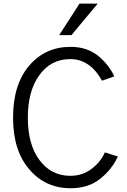

<svg xmlns="http://www.w3.org/2000/svg" viewBox="-20 -1003 686 1041"><path d="M50.8 -365.2Q50.8 -543.9 137.7 -646.5Q224.6 -749 363.3 -749Q449.2 -749 509.8 -702.1Q569.3 -654.3 599.6 -588.9Q577.1 -581.1 533.2 -565.4Q467.8 -682.6 361.3 -682.6Q255.9 -682.6 193.4 -595.7Q130.9 -509.8 130.9 -365.2Q130.9 -218.8 194.3 -134.8Q257.8 -49.8 361.3 -49.8Q426.8 -49.8 475.6 -86.9Q524.4 -123 548.8 -176.8Q572.3 -168.9 619.1 -154.3Q585.9 -83 522.5 -33.2Q459 17.6 363.3 17.6Q225.6 17.6 138.7 -85Q50.8 -186.5 50.8 -365.2ZM300.8 -812.5Q328.1 -855.5 411.1 -983.4Q435.5 -983.4 509.8 -983.4Q473.6 -940.4 367.2 -812.5Q350.6 -812.5 300.8 -812.5Z"/></svg>

Font: Gothic A1
Style: Regular
Weight: 400
Designer: HanYang I&C Co.,Ltd.
Version: Version 2.50